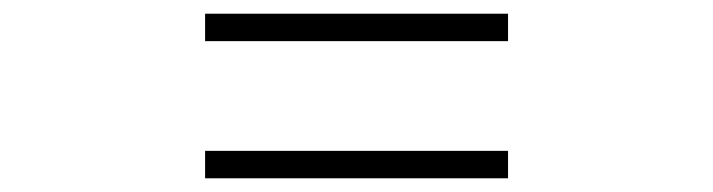

<svg xmlns="http://www.w3.org/2000/svg" viewBox="-20 -520 1040 280"><path d="M720.9 -460H279.1V-500H720.9ZM720.9 -260H279.1V-300H720.9Z"/></svg>

Font: Noto Serif SC ExtraLight
Style: Regular
Weight: 200
Designer: Ryoko NISHIZUKA 西塚涼子 (kana & ideographs); Frank Grießhammer (Latin, Greek & Cyrillic); Wenlong ZHANG 张文龙 (bopomofo); San
Foundry: Adobe
Version: Version 2.002-H1;hotconv 1.1.0;makeotfexe 2.6.0